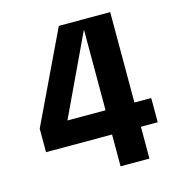

<svg xmlns="http://www.w3.org/2000/svg" viewBox="-102 -771 805 861"><g transform="rotate(-15 300.0 -340.0)"><path d="M352.5 -680H486.5V0H352.5ZM564.5 -260.3V-147.7H46V-257L248 -680H373.8L164.4 -236.8L94.5 -260.3Z"/></g></svg>

Font: TASA Orbiter VF Text
Style: Regular
Weight: 400
Designer: Weizhong Zhang
Foundry: 本地遙控
Version: Version 1.001;Glyphs 3.2 (3192)